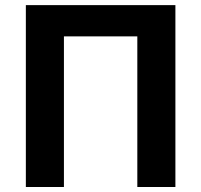

<svg xmlns="http://www.w3.org/2000/svg" viewBox="-20 -748 805 768"><path d="M681.6 -727.5V0H529.3V-602.5H235.7V0H83.4V-727.5Z"/></svg>

Font: Inter V
Style: 
Weight: 400
Designer: Rasmus Andersson
Foundry: rsms
Version: Version 4.000;git-a3f224843